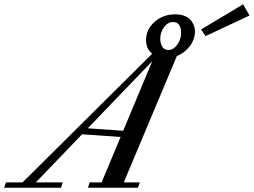

<svg xmlns="http://www.w3.org/2000/svg" viewBox="-85 -885 1197 905"><path d="M883.8 -714.8 862.8 -746.1 1061 -864.7 1091.3 -812ZM-65.4 0 -56.6 -25.4H21.5L632.3 -631.8Q603.5 -654.8 603.5 -695.8Q603.5 -746.6 643.8 -782Q684.1 -817.4 740.7 -817.4Q768.6 -817.4 788.3 -808.6Q808.1 -799.8 817.4 -786.1Q826.7 -772.5 830.3 -760.5Q834 -748.5 834 -737.3Q834 -699.7 809.8 -667.7Q785.6 -635.7 748.5 -620.6L498.5 -25.4H574.2L564.9 0H329.6L337.4 -25.4H394L483.4 -239.3L301.8 -252L84 -25.4H210.9L202.6 0ZM708.5 -649.4Q732.9 -649.4 750.7 -674.6Q768.6 -699.7 768.6 -729.5Q768.6 -781.2 730 -781.2Q706.1 -781.2 688.2 -757.1Q670.4 -732.9 670.4 -703.1Q670.4 -679.7 679.9 -664.6Q689.5 -649.4 708.5 -649.4ZM328.6 -280.3 495.6 -268.6 632.8 -596.7Z"/></svg>

Font: Elstob 18pt Medium
Style: Italic
Weight: 500
Italic angle: -20°
Designer: Peter S. Baker
Version: Version 1.015